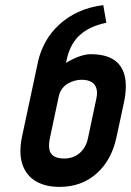

<svg xmlns="http://www.w3.org/2000/svg" viewBox="-20 -720 512 751"><path d="M335 -508Q319 -508 301.5 -503Q284 -498 267.5 -490Q251 -482 238 -474L240 -483Q247 -515 258 -537Q269 -559 285 -576Q307 -598 334.5 -611Q362 -624 396 -631L384 -700Q329 -693 286 -673Q243 -653 212 -624Q178 -593 157.5 -555Q137 -517 129 -480L66 -185Q53 -121 67.5 -77.5Q82 -34 119.5 -11.5Q157 11 213 11Q299 11 358 -41.5Q417 -94 436 -185L465 -320Q478 -382 467.5 -424Q457 -466 424 -487Q391 -508 335 -508ZM299 -408Q323 -408 337.5 -399.5Q352 -391 357 -374.5Q362 -358 357 -335L324 -179Q319 -155 306.5 -137.5Q294 -120 275 -110Q256 -100 232 -100Q204 -100 190 -109.5Q176 -119 173 -136.5Q170 -154 175 -179L210 -344Q214 -361 223.5 -373.5Q233 -386 246 -393.5Q259 -401 273 -404.5Q287 -408 299 -408Z"/></svg>

Font: Advent Pro
Style: Bold Italic
Weight: 700
Italic angle: -12°
Designer: VivaRado, Andreas Kalpakidis
Foundry: VivaRado, Andreas Kalpakidis
Version: Version 3.000